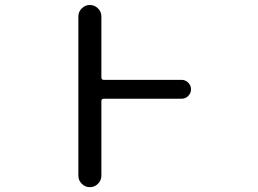

<svg xmlns="http://www.w3.org/2000/svg" viewBox="-20 -775 1040 774"><path d="M711.9 -453.1Q727.5 -453.1 738.8 -441.9Q750 -430.7 750 -415Q750 -399.4 738.8 -388.2Q727.5 -377 711.9 -377H398.4Q388.7 -377 388.7 -367.2V-66.4Q388.7 -47.9 375 -34.2Q361.3 -20.5 342.3 -20.5Q323.2 -20.5 309.6 -34.2Q295.9 -47.9 295.9 -66.4V-709Q295.9 -727.5 309.6 -741.2Q323.2 -754.9 342.3 -754.9Q361.3 -754.9 375 -741.2Q388.7 -727.5 388.7 -709V-462.9Q388.7 -453.1 398.4 -453.1Z"/></svg>

Font: Rounded-X Mgen+ 1m regular
Style: Regular
Weight: 400
Designer: [Source Han Sans]
Ryoko NISHIZUKA  (kana & ideographs); Paul D. Hunt (Latin, Greek & Cyrillic); Wenlong ZHANG  (bopomofo
Version: Version 1.059.20150602